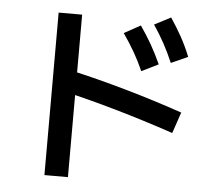

<svg xmlns="http://www.w3.org/2000/svg" viewBox="-59 -882 1117 1017"><g transform="rotate(5 500.0 -373.0)"><path d="M677 -521Q654 -573 627.5 -619Q601 -665 567 -714L654 -762Q688 -713 715 -665.5Q742 -618 766 -565ZM829 -578Q807 -630 781.5 -677Q756 -724 723 -773L810 -818Q843 -769 869.5 -721Q896 -673 918 -618ZM869 -209Q712 -262 558.5 -306Q405 -350 269 -381L299 -494Q443 -462 601 -417Q759 -372 907 -321ZM214 72V-792H339V72Z"/></g></svg>

Font: M PLUS 2 SemiBold
Style: Regular
Weight: 600
Designer: Coji Morishita
Foundry: UNDERFOREST DESIGN
Version: Version 1.001